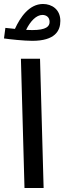

<svg xmlns="http://www.w3.org/2000/svg" viewBox="-38 -944 323 964"><path d="M124 -739C238 -739 265 -789 265 -839C265 -897 222 -924 178 -924C108 -924 63 -856 37 -799C17 -801 0 -803 -11 -804L-18 -751C8 -747 82 -739 124 -739ZM175 -869C193 -869 211 -859 211 -834C211 -812 195 -793 124 -793C115 -793 104 -794 93 -794C115 -839 145 -869 175 -869ZM85 0H181L163 -649H67Z"/></svg>

Font: Noto Sans Arabic UI SmCn Md
Style: Regular
Weight: 500
Width: 4
Designer: Monotype Design Team, Nadine Chahine and Nizar Qandah
Foundry: Monotype Imaging Inc.
Version: Version 2.010